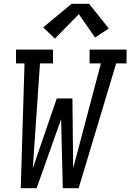

<svg xmlns="http://www.w3.org/2000/svg" viewBox="-20 -998 691 1018"><path d="M90 0 110 -662H65V-735H261V-662H192L154 -106L281 -476H364L368 -106L515 -662H455V-735H651V-662H596L397 0H313L304 -366L174 0ZM271 -793 209 -853 360 -978H452L557 -847L484 -799L398 -923Z"/></svg>

Font: Iosevka Slab Extended
Style: Italic
Weight: 400
Width: 7
Italic angle: -9°
Monospace: yes
Designer: Belleve Invis
Foundry: Belleve Invis
Version: Version 11.1.0; ttfautohint (v1.8.3)